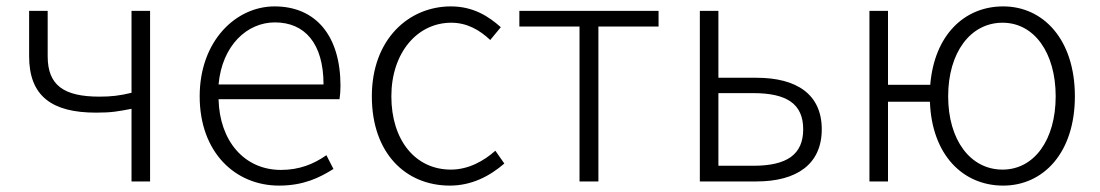

<svg xmlns="http://www.w3.org/2000/svg" viewBox="-20 -567 3436 600"><path d="M391 0H449V-533H391V-277C354 -268 327 -265 291 -265C180 -265 129 -300 129 -391V-533H71V-391C71 -266 143 -215 280 -215C330 -215 349 -219 391 -227Z M852 13C929 13 979 -12 1022 -39L1000 -82C960 -54 915 -36 858 -36C743 -36 666 -127 663 -257H1041C1043 -270 1044 -284 1044 -299C1044 -455 967 -547 838 -547C717 -547 604 -439 604 -266C604 -91 715 13 852 13ZM663 -303C674 -425 752 -497 839 -497C932 -497 991 -432 991 -303Z M1386 13C1453 13 1510 -16 1556 -56L1528 -96C1492 -64 1444 -37 1389 -37C1277 -37 1203 -130 1203 -266C1203 -402 1284 -496 1390 -496C1440 -496 1479 -473 1512 -442L1545 -482C1508 -515 1460 -547 1389 -547C1257 -547 1142 -444 1142 -266C1142 -89 1247 13 1386 13Z M1791 0H1850V-484H2038V-533H1603V-484H1791Z M2167 0H2344C2470 0 2548 -54 2548 -163C2548 -272 2470 -324 2344 -324H2225V-533H2167ZM2225 -49V-276H2334C2439 -276 2490 -242 2490 -163C2490 -84 2439 -49 2334 -49Z M3113 -37C3012 -37 2943 -130 2943 -266C2943 -402 3012 -496 3113 -496C3212 -496 3279 -402 3279 -266C3279 -130 3212 -37 3113 -37ZM2755 -302V-533H2697V0H2755V-249H2886C2892 -83 2989 13 3115 13C3240 13 3339 -89 3339 -266C3339 -444 3240 -547 3115 -547C2994 -547 2900 -458 2887 -302Z"/></svg>

Font: Noto Sans Japanese Light
Style: Regular
Weight: 300
Designer: Ryoko NISHIZUKA (kana & ideographs); Paul D. Hunt (Latin, Greek & Cyrillic); Wenlong ZHANG (bopomofo); Sandoll Communica
Foundry: Adobe Systems Incorporated
Version: Version 1.000;PS 1;hotconv 1.0.78;makeotf.lib2.5.61930